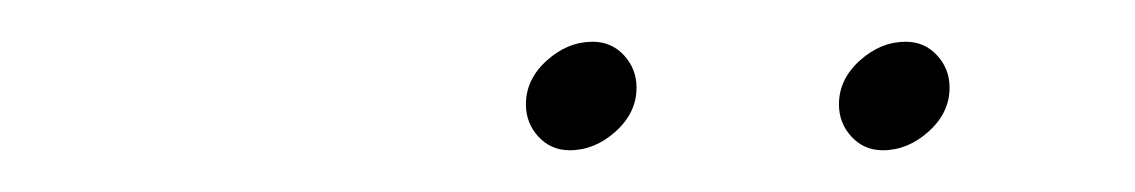

<svg xmlns="http://www.w3.org/2000/svg" viewBox="-20 -712 544 92"><path d="M285 -670Q285 -658 275 -649Q265 -640 253 -640Q244 -640 238 -646.5Q232 -653 232 -662Q232 -674 242 -683Q252 -692 264 -692Q273 -692 279 -685.5Q285 -679 285 -670ZM435 -670Q435 -658 425 -649Q415 -640 403 -640Q394 -640 388 -646.5Q382 -653 382 -662Q382 -674 392 -683Q402 -692 414 -692Q423 -692 429 -685.5Q435 -679 435 -670Z"/></svg>

Font: TypoPRO Montserrat
Style: Italic
Weight: 250
Italic angle: -11.3°
Designer: Julieta Ulanovsky
Foundry: Julieta Ulanovsky
Version: Version 6.001